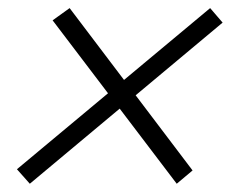

<svg xmlns="http://www.w3.org/2000/svg" viewBox="-20 -578 570 474"><path d="M53.6 -124.4 21.8 -160.2 498.8 -558 529.6 -522.2ZM416.3 -124.4 109.9 -527.8 151.9 -558 455.4 -157.2Z"/></svg>

Font: Platypi Light
Style: Italic
Weight: 300
Italic angle: -13°
Designer: David Sargent
Foundry: Bolt Cutter Type
Version: Version 1.200